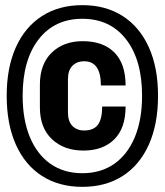

<svg xmlns="http://www.w3.org/2000/svg" viewBox="-20 -716 640 746"><path d="M300 10Q209 10 143 -32.5Q77 -75 41.5 -154.5Q6 -234 6 -344Q6 -453 41.5 -532Q77 -611 143 -653.5Q209 -696 300 -696Q391 -696 457 -653.5Q523 -611 558.5 -532Q594 -453 594 -344Q594 -234 558.5 -154.5Q523 -75 457 -32.5Q391 10 300 10ZM300 -43Q372 -43 424 -79.5Q476 -116 504 -183.5Q532 -251 532 -344Q532 -483 470 -563Q408 -643 300 -643Q192 -643 130 -563Q68 -483 68 -344Q68 -251 96 -183.5Q124 -116 176 -79.5Q228 -43 300 -43ZM304 -131Q229 -131 182 -175Q135 -219 135 -299V-387Q135 -467 181 -511.5Q227 -556 301 -556Q381 -556 424.5 -512Q468 -468 468 -384H372Q372 -478 307 -478Q279 -478 261.5 -460.5Q244 -443 244 -408V-279Q244 -244 261.5 -226.5Q279 -209 307 -209Q344 -209 360.5 -231.5Q377 -254 377 -302H468Q468 -218 424 -174.5Q380 -131 304 -131Z"/></svg>

Font: Chivo Mono
Style: Bold
Weight: 700
Monospace: yes
Designer: Hector Gatti
Foundry: Omnibus-Type
Version: Version 1.008; ttfautohint (v1.8.4.7-5d5b)